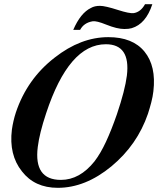

<svg xmlns="http://www.w3.org/2000/svg" viewBox="-20 -884 790 920"><path d="M689 -339Q638 -190 514 -87Q389 16 257 16Q146 16 85 -63Q22 -142 37 -263Q43 -305 56 -345Q110 -506 242 -608Q367 -706 499 -706Q616 -706 672.5 -636.5Q729 -567 715 -447Q712 -421 705 -394Q698 -367 689 -339ZM540 -336Q579 -451 588 -522Q606 -672 487 -672Q310 -672 201 -341Q169 -245 161 -180Q141 -22 272 -22Q362 -22 433 -111Q462 -149 488 -205Q514 -261 540 -336ZM710 -864Q679 -769 611 -749Q598 -745 576 -745Q541 -745 489 -766Q442 -785 424 -782Q382 -775 364 -741H331Q366 -822 416 -846Q433 -856 459 -856Q484 -856 546 -836Q599 -819 620 -821Q654 -826 675 -864Z"/></svg>

Font: DG Didot
Style: Bold Italic
Weight: 700
Designer: David Gatwood, Takis Katsoulidis, and George D. Matthiopoulos
Foundry: David Gatwood
Version: Version 1.0